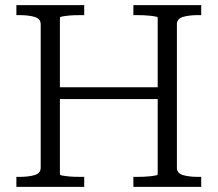

<svg xmlns="http://www.w3.org/2000/svg" viewBox="-20 -730 850 750"><path d="M190 -389H627V-343H190ZM44 0V-39H54Q91 -39 115 -46Q139 -53 139 -75V-635Q139 -657 115 -664Q91 -671 54 -671H44V-710H309V-671H300Q286 -671 270.5 -670.5Q255 -670 242.5 -668.5Q230 -667 222 -665.5Q214 -664 214 -661V-49Q214 -46 222 -44.5Q230 -43 242.5 -41.5Q255 -40 270.5 -39.5Q286 -39 300 -39H309V0ZM501 0V-39H510Q524 -39 539 -39.5Q554 -40 567 -41.5Q580 -43 588 -44.5Q596 -46 596 -49V-661Q596 -664 588 -665.5Q580 -667 567 -668.5Q554 -670 539 -670.5Q524 -671 510 -671H501V-710H766V-671H755Q719 -671 695 -664Q671 -657 671 -635V-75Q671 -53 695 -46Q719 -39 755 -39H766V0Z"/></svg>

Font: Roboto Serif 36pt Light
Style: Regular
Weight: 300
Designer: Greg Gazdowicz
Foundry: Commercial Type
Version: Version 1.008